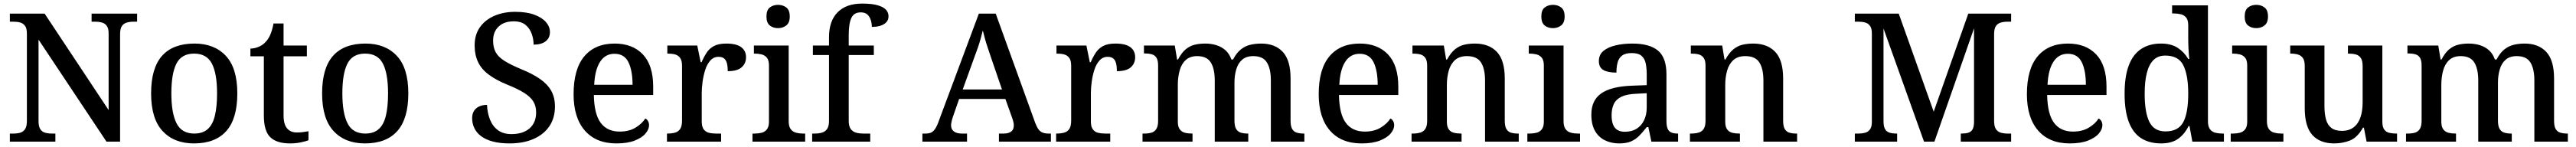

<svg xmlns="http://www.w3.org/2000/svg" viewBox="-20 -790 14373 820"><path d="M35 0V-45H56Q77 -45 93.5 -50Q110 -55 120 -70Q130 -85 130 -115V-603Q130 -632 119.5 -646Q109 -660 92.5 -664.5Q76 -669 56 -669H35V-714H229L586 -176V-603Q586 -632 575.5 -646Q565 -660 548.5 -664.5Q532 -669 512 -669H491V-714H745V-669H724Q704 -669 687 -664Q670 -659 660 -644.5Q650 -630 650 -599V0H574L195 -569V-115Q195 -85 204.5 -70Q214 -55 231 -50Q248 -45 268 -45H289V0Z M1062 10Q951 10 887 -59Q823 -128 823 -269Q823 -410 884 -478.5Q945 -547 1065 -547Q1176 -547 1240 -478.5Q1304 -410 1304 -269Q1304 -128 1242.5 -59Q1181 10 1062 10ZM1064 -45Q1111 -45 1139 -70Q1167 -95 1179 -145.5Q1191 -196 1191 -269Q1191 -380 1162 -435.5Q1133 -491 1063 -491Q993 -491 964.5 -435.5Q936 -380 936 -269Q936 -159 965 -102Q994 -45 1064 -45Z M1598 10Q1524 10 1488 -24.5Q1452 -59 1452 -146V-476H1377V-519Q1398 -519 1421 -528Q1444 -537 1460 -554Q1477 -571 1488 -596.5Q1499 -622 1506 -659H1562V-536H1692V-476H1562V-146Q1562 -97 1581.5 -74Q1601 -51 1636 -51Q1654 -51 1669.5 -53Q1685 -55 1701 -58V-8Q1688 -2 1659 4Q1630 10 1598 10Z M2016 10Q1905 10 1841 -59Q1777 -128 1777 -269Q1777 -410 1838 -478.5Q1899 -547 2019 -547Q2130 -547 2194 -478.5Q2258 -410 2258 -269Q2258 -128 2196.5 -59Q2135 10 2016 10ZM2018 -45Q2065 -45 2093 -70Q2121 -95 2133 -145.5Q2145 -196 2145 -269Q2145 -380 2116 -435.5Q2087 -491 2017 -491Q1947 -491 1918.5 -435.5Q1890 -380 1890 -269Q1890 -159 1919 -102Q1948 -45 2018 -45Z M2823 10Q2769 10 2729.5 -0.5Q2690 -11 2664 -30.5Q2638 -50 2626 -76Q2614 -102 2614 -131Q2614 -155 2624.5 -171.5Q2635 -188 2654 -196.5Q2673 -205 2697 -205Q2699 -159 2714 -122Q2729 -85 2758.5 -63.5Q2788 -42 2833 -42Q2898 -42 2934.5 -74Q2971 -106 2971 -163Q2971 -199 2955 -224.5Q2939 -250 2905 -271.5Q2871 -293 2812 -317Q2748 -343 2707 -373.5Q2666 -404 2647 -444Q2628 -484 2628 -537Q2628 -596 2657 -637.5Q2686 -679 2737.5 -701.5Q2789 -724 2854 -724Q2918 -724 2961 -708Q3004 -692 3026 -666.5Q3048 -641 3048 -611Q3048 -578 3024 -559.5Q3000 -541 2957 -541Q2957 -571 2946.5 -601Q2936 -631 2912 -651Q2888 -671 2846 -671Q2793 -671 2762 -642Q2731 -613 2731 -563Q2731 -526 2745 -499.5Q2759 -473 2793.5 -451Q2828 -429 2888 -404Q2950 -379 2992 -350Q3034 -321 3055 -284Q3076 -247 3076 -196Q3076 -132 3045 -86Q3014 -40 2957 -15Q2900 10 2823 10Z M3419 10Q3305 10 3242.5 -62Q3180 -134 3180 -264Q3180 -405 3240 -476Q3300 -547 3409 -547Q3509 -547 3566.5 -486.5Q3624 -426 3624 -307V-260H3293Q3295 -153 3331.5 -104.5Q3368 -56 3437 -56Q3489 -56 3525.5 -78Q3562 -100 3580 -129Q3589 -125 3595 -115Q3601 -105 3601 -91Q3601 -69 3581.5 -45.5Q3562 -22 3521.5 -6Q3481 10 3419 10ZM3509 -317Q3509 -396 3486 -443Q3463 -490 3408 -490Q3357 -490 3328 -445.5Q3299 -401 3295 -317Z M3701 0V-45H3704Q3727 -45 3745.5 -50Q3764 -55 3774.5 -70.5Q3785 -86 3785 -117V-423Q3785 -453 3774 -467.5Q3763 -482 3745.5 -486.5Q3728 -491 3706 -491H3703V-536H3870L3889 -443H3894Q3907 -473 3922.5 -496.5Q3938 -520 3963.5 -533.5Q3989 -547 4032 -547Q4088 -547 4115 -527Q4142 -507 4142 -471Q4142 -436 4117.5 -414.5Q4093 -393 4040 -393Q4040 -421 4035 -438.5Q4030 -456 4019 -464.5Q4008 -473 3988 -473Q3961 -473 3942.5 -452Q3924 -431 3914 -399Q3904 -367 3899.5 -333Q3895 -299 3895 -273V-112Q3895 -83 3906 -68.5Q3917 -54 3934.5 -49.5Q3952 -45 3974 -45H4003V0Z M4178 0V-45H4191Q4211 -45 4229 -49.5Q4247 -54 4258.5 -68.5Q4270 -83 4270 -111V-425Q4270 -454 4258.5 -468Q4247 -482 4229 -486.5Q4211 -491 4191 -491H4186V-536H4380V-115Q4380 -85 4391 -70Q4402 -55 4420.5 -50Q4439 -45 4459 -45H4472V0ZM4321 -633Q4293 -633 4274.5 -648Q4256 -663 4256 -698Q4256 -734 4275 -748.5Q4294 -763 4321 -763Q4347 -763 4366.5 -748.5Q4386 -734 4386 -698Q4386 -663 4366.5 -648Q4347 -633 4321 -633Z M4511 0V-45H4526Q4547 -45 4565 -50Q4583 -55 4594 -70Q4605 -85 4605 -115V-483H4515V-536H4605V-582Q4605 -673 4653 -721.5Q4701 -770 4790 -770Q4845 -770 4877 -760.5Q4909 -751 4923 -735.5Q4937 -720 4937 -699Q4937 -680 4925.5 -667Q4914 -654 4893.5 -647Q4873 -640 4844 -640Q4844 -659 4838 -678Q4832 -697 4819 -709Q4806 -721 4782 -721Q4744 -721 4729.5 -689.5Q4715 -658 4715 -594V-536H4855V-483H4715V-115Q4715 -85 4726.5 -70Q4738 -55 4756 -50Q4774 -45 4794 -45H4835V0Z M5126 0V-45H5143Q5163 -45 5175.5 -51Q5188 -57 5198.5 -73.5Q5209 -90 5220 -122L5441 -714H5535L5756 -103Q5765 -80 5774.5 -67.5Q5784 -55 5797.5 -50Q5811 -45 5829 -45H5843V0H5553V-45H5580Q5606 -45 5621 -56Q5636 -67 5636 -91Q5636 -97 5635 -103Q5634 -109 5632 -116Q5630 -123 5628 -129L5589 -238H5331L5296 -138Q5293 -130 5291 -121.5Q5289 -113 5287.5 -105.5Q5286 -98 5286 -91Q5286 -68 5302 -56.5Q5318 -45 5346 -45H5375V0ZM5351 -291H5570L5511 -463Q5502 -491 5492.5 -518Q5483 -545 5476 -570.5Q5469 -596 5463 -620Q5457 -596 5450.5 -572.5Q5444 -549 5435.5 -524.5Q5427 -500 5416 -471Z M5872 0V-45H5875Q5898 -45 5916.5 -50Q5935 -55 5945.5 -70.5Q5956 -86 5956 -117V-423Q5956 -453 5945 -467.5Q5934 -482 5916.5 -486.5Q5899 -491 5877 -491H5874V-536H6041L6060 -443H6065Q6078 -473 6093.5 -496.5Q6109 -520 6134.5 -533.5Q6160 -547 6203 -547Q6259 -547 6286 -527Q6313 -507 6313 -471Q6313 -436 6288.5 -414.5Q6264 -393 6211 -393Q6211 -421 6206 -438.5Q6201 -456 6190 -464.5Q6179 -473 6159 -473Q6132 -473 6113.5 -452Q6095 -431 6085 -399Q6075 -367 6070.5 -333Q6066 -299 6066 -273V-112Q6066 -83 6077 -68.5Q6088 -54 6105.5 -49.5Q6123 -45 6145 -45H6174V0Z M6354 0V-45H6364Q6387 -45 6404 -50Q6421 -55 6431 -70.5Q6441 -86 6441 -116V-425Q6441 -454 6431.5 -468.5Q6422 -483 6404.5 -487.5Q6387 -492 6365 -492H6362V-536H6534L6547 -458H6552Q6572 -496 6595 -515Q6618 -534 6645 -540.5Q6672 -547 6704 -547Q6737 -547 6766 -538Q6795 -529 6816.5 -510Q6838 -491 6850 -458H6859Q6879 -496 6903.5 -515Q6928 -534 6956.5 -540.5Q6985 -547 7016 -547Q7093 -547 7136.5 -500.5Q7180 -454 7180 -352V-117Q7180 -86 7189 -70.5Q7198 -55 7215 -50Q7232 -45 7254 -45H7257V0H7070V-341Q7070 -406 7048 -441.5Q7026 -477 6972 -477Q6933 -477 6910 -457Q6887 -437 6877 -403Q6867 -369 6867 -330V-117Q6867 -86 6876.5 -70.5Q6886 -55 6902.5 -50Q6919 -45 6941 -45H6944V0H6757V-341Q6757 -406 6735 -441.5Q6713 -477 6659 -477Q6619 -477 6595 -455Q6571 -433 6561 -396Q6551 -359 6551 -317V-111Q6551 -83 6562 -68.5Q6573 -54 6590.5 -49.5Q6608 -45 6630 -45H6633V0Z M7576 10Q7462 10 7399.5 -62Q7337 -134 7337 -264Q7337 -405 7397 -476Q7457 -547 7566 -547Q7666 -547 7723.5 -486.5Q7781 -426 7781 -307V-260H7450Q7452 -153 7488.5 -104.5Q7525 -56 7594 -56Q7646 -56 7682.5 -78Q7719 -100 7737 -129Q7746 -125 7752 -115Q7758 -105 7758 -91Q7758 -69 7738.5 -45.5Q7719 -22 7678.5 -6Q7638 10 7576 10ZM7666 -317Q7666 -396 7643 -443Q7620 -490 7565 -490Q7514 -490 7485 -445.5Q7456 -401 7452 -317Z M7855 0V-45H7861Q7884 -45 7902.5 -50Q7921 -55 7931.5 -70.5Q7942 -86 7942 -116V-424Q7942 -453 7931.5 -467.5Q7921 -482 7903.5 -486.5Q7886 -491 7864 -491H7860V-536H8035L8048 -458H8053Q8074 -496 8097.5 -515Q8121 -534 8148.5 -540.5Q8176 -547 8208 -547Q8287 -547 8331 -500.5Q8375 -454 8375 -352V-117Q8375 -86 8384 -70.5Q8393 -55 8409.5 -50Q8426 -45 8448 -45H8453V0H8265V-341Q8265 -406 8242.5 -441.5Q8220 -477 8164 -477Q8122 -477 8097.5 -455Q8073 -433 8062.5 -396Q8052 -359 8052 -317V-111Q8052 -83 8062.5 -68.5Q8073 -54 8090.5 -49.5Q8108 -45 8130 -45H8134V0Z M8501 0V-45H8514Q8534 -45 8552 -49.5Q8570 -54 8581.5 -68.5Q8593 -83 8593 -111V-425Q8593 -454 8581.5 -468Q8570 -482 8552 -486.5Q8534 -491 8514 -491H8509V-536H8703V-115Q8703 -85 8714 -70Q8725 -55 8743.5 -50Q8762 -45 8782 -45H8795V0ZM8644 -633Q8616 -633 8597.5 -648Q8579 -663 8579 -698Q8579 -734 8598 -748.5Q8617 -763 8644 -763Q8670 -763 8689.5 -748.5Q8709 -734 8709 -698Q8709 -663 8689.5 -648Q8670 -633 8644 -633Z M9013 10Q8969 10 8933.5 -7.5Q8898 -25 8878 -60.5Q8858 -96 8858 -151Q8858 -231 8914 -269.5Q8970 -308 9085 -312L9167 -315V-373Q9167 -409 9161.5 -436Q9156 -463 9138 -478.5Q9120 -494 9083 -494Q9048 -494 9029.5 -480Q9011 -466 9004.5 -441.5Q8998 -417 8998 -385Q8950 -385 8925 -399.5Q8900 -414 8900 -449Q8900 -485 8925.5 -506Q8951 -527 8993.5 -537Q9036 -547 9087 -547Q9182 -547 9229.5 -508Q9277 -469 9277 -375V-117Q9277 -89 9283 -73.5Q9289 -58 9303 -51.5Q9317 -45 9339 -45H9342V0H9193L9176 -81H9167Q9146 -54 9126 -33.5Q9106 -13 9080 -1.5Q9054 10 9013 10ZM9045 -55Q9083 -55 9110 -71.5Q9137 -88 9152 -119Q9167 -150 9167 -191V-270L9108 -267Q9056 -265 9026 -250.5Q8996 -236 8983.5 -210Q8971 -184 8971 -146Q8971 -116 8979 -95.5Q8987 -75 9003.5 -65Q9020 -55 9045 -55Z M9408 0V-45H9414Q9437 -45 9455.5 -50Q9474 -55 9484.5 -70.5Q9495 -86 9495 -116V-424Q9495 -453 9484.5 -467.5Q9474 -482 9456.5 -486.5Q9439 -491 9417 -491H9413V-536H9588L9601 -458H9606Q9627 -496 9650.5 -515Q9674 -534 9701.5 -540.5Q9729 -547 9761 -547Q9840 -547 9884 -500.5Q9928 -454 9928 -352V-117Q9928 -86 9937 -70.5Q9946 -55 9962.5 -50Q9979 -45 10001 -45H10006V0H9818V-341Q9818 -406 9795.5 -441.5Q9773 -477 9717 -477Q9675 -477 9650.5 -455Q9626 -433 9615.5 -396Q9605 -359 9605 -317V-111Q9605 -83 9615.5 -68.5Q9626 -54 9643.5 -49.5Q9661 -45 9683 -45H9687V0Z M10328 0V-45H10349Q10369 -45 10385.5 -49.5Q10402 -54 10412.5 -68Q10423 -82 10423 -110V-603Q10423 -632 10412.5 -646Q10402 -660 10385.5 -664.5Q10369 -669 10349 -669H10328V-714H10573L10768 -167L10961 -714H11200V-669H11179Q11159 -669 11142 -664Q11125 -659 11115 -644.5Q11105 -630 11105 -599V-115Q11105 -85 11115 -70Q11125 -55 11142 -50Q11159 -45 11179 -45H11200V0H10919V-45H10924Q10945 -45 10960.5 -49.5Q10976 -54 10984 -67Q10992 -80 10993 -106V-632L10772 0H10714L10488 -631V-115Q10488 -85 10496.5 -70Q10505 -55 10521.5 -50Q10538 -45 10560 -45H10564V0Z M11527 10Q11413 10 11350.5 -62Q11288 -134 11288 -264Q11288 -405 11348 -476Q11408 -547 11517 -547Q11617 -547 11674.5 -486.5Q11732 -426 11732 -307V-260H11401Q11403 -153 11439.5 -104.5Q11476 -56 11545 -56Q11597 -56 11633.5 -78Q11670 -100 11688 -129Q11697 -125 11703 -115Q11709 -105 11709 -91Q11709 -69 11689.5 -45.5Q11670 -22 11629.5 -6Q11589 10 11527 10ZM11617 -317Q11617 -396 11594 -443Q11571 -490 11516 -490Q11465 -490 11436 -445.5Q11407 -401 11403 -317Z M12037 10Q11971 10 11925.5 -19Q11880 -48 11856.5 -109.5Q11833 -171 11833 -267Q11833 -364 11856.5 -425.5Q11880 -487 11925.5 -517Q11971 -547 12036 -547Q12093 -547 12129.5 -523Q12166 -499 12188 -461H12194Q12191 -487 12189.5 -518.5Q12188 -550 12188 -574V-649Q12188 -678 12176.5 -692Q12165 -706 12146.5 -710.5Q12128 -715 12106 -715H12098V-760H12298V-114Q12298 -84 12309.5 -69Q12321 -54 12339.5 -49.5Q12358 -45 12380 -45H12387V0H12211L12195 -87H12190Q12168 -42 12132 -16Q12096 10 12037 10ZM12061 -57Q12133 -57 12160.5 -109Q12188 -161 12188 -268Q12188 -370 12161 -425Q12134 -480 12060 -480Q12019 -480 11994 -455Q11969 -430 11957 -383Q11945 -336 11945 -267Q11945 -162 11971.5 -109.5Q11998 -57 12061 -57Z M12425 0V-45H12438Q12458 -45 12476 -49.5Q12494 -54 12505.5 -68.5Q12517 -83 12517 -111V-425Q12517 -454 12505.5 -468Q12494 -482 12476 -486.5Q12458 -491 12438 -491H12433V-536H12627V-115Q12627 -85 12638 -70Q12649 -55 12667.5 -50Q12686 -45 12706 -45H12719V0ZM12568 -633Q12540 -633 12521.5 -648Q12503 -663 12503 -698Q12503 -734 12522 -748.5Q12541 -763 12568 -763Q12594 -763 12613.5 -748.5Q12633 -734 12633 -698Q12633 -663 12613.5 -648Q12594 -633 12568 -633Z M13002 10Q12923 10 12880.5 -37Q12838 -84 12838 -187V-422Q12838 -452 12827.5 -466.5Q12817 -481 12799.5 -486Q12782 -491 12760 -491H12757V-536H12948V-198Q12948 -155 12956.5 -124Q12965 -93 12986.5 -76.5Q13008 -60 13045 -60Q13085 -60 13111 -80Q13137 -100 13149 -136Q13161 -172 13161 -219V-421Q13161 -452 13150.5 -467Q13140 -482 13122 -486.5Q13104 -491 13082 -491H13079V-536H13271V-111Q13271 -82 13281.5 -67.5Q13292 -53 13310 -49Q13328 -45 13349 -45H13353V0H13183L13168 -78H13163Q13132 -23 13091 -6.5Q13050 10 13002 10Z M13403 0V-45H13413Q13436 -45 13453 -50Q13470 -55 13480 -70.5Q13490 -86 13490 -116V-425Q13490 -454 13480.5 -468.5Q13471 -483 13453.5 -487.5Q13436 -492 13414 -492H13411V-536H13583L13596 -458H13601Q13621 -496 13644 -515Q13667 -534 13694 -540.5Q13721 -547 13753 -547Q13786 -547 13815 -538Q13844 -529 13865.5 -510Q13887 -491 13899 -458H13908Q13928 -496 13952.5 -515Q13977 -534 14005.5 -540.5Q14034 -547 14065 -547Q14142 -547 14185.5 -500.5Q14229 -454 14229 -352V-117Q14229 -86 14238 -70.5Q14247 -55 14264 -50Q14281 -45 14303 -45H14306V0H14119V-341Q14119 -406 14097 -441.5Q14075 -477 14021 -477Q13982 -477 13959 -457Q13936 -437 13926 -403Q13916 -369 13916 -330V-117Q13916 -86 13925.5 -70.5Q13935 -55 13951.5 -50Q13968 -45 13990 -45H13993V0H13806V-341Q13806 -406 13784 -441.5Q13762 -477 13708 -477Q13668 -477 13644 -455Q13620 -433 13610 -396Q13600 -359 13600 -317V-111Q13600 -83 13611 -68.5Q13622 -54 13639.5 -49.5Q13657 -45 13679 -45H13682V0Z"/></svg>

Font: Noto Serif Armenian Medium
Style: Regular
Weight: 500
Version: Version 2.007